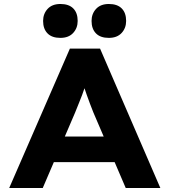

<svg xmlns="http://www.w3.org/2000/svg" viewBox="-20 -944 851 964"><path d="M26.2 0 330.9 -700H482.4L785.1 0H611.3L448.8 -379.4Q440.4 -400.6 431.9 -422.9Q423.4 -445.3 415.4 -468Q407.4 -490.7 400.1 -512.9Q392.8 -535.1 387.3 -555.4L420.6 -555.8Q414.7 -532.4 407.4 -510.1Q400 -487.8 392 -466.3Q383.9 -444.7 374.9 -423.1Q365.9 -401.4 356.6 -377.7L194.6 0ZM168.6 -129.8 223.9 -258.5H583.9L625.2 -129.8ZM526.5 -753.8Q484 -753.8 461.9 -776.4Q439.7 -799 439.7 -838.9Q439.7 -874.8 462.4 -899.4Q485.2 -924 526.5 -924Q569 -924 591.1 -901.7Q613.3 -879.4 613.3 -838.9Q613.3 -803 590.6 -778.4Q567.8 -753.8 526.5 -753.8ZM283.2 -753.8Q240.7 -753.8 218.6 -776.4Q196.4 -799 196.4 -838.9Q196.4 -874.8 219.1 -899.4Q241.9 -924 283.2 -924Q325.6 -924 347.8 -901.7Q370 -879.4 370 -838.9Q370 -803 347.2 -778.4Q324.5 -753.8 283.2 -753.8Z"/></svg>

Font: Lexend Exa
Style: Regular
Weight: 400
Designer: Bonnie Shaver-Troup, Thomas Jockin
Foundry: Lexend
Version: Version 1.007